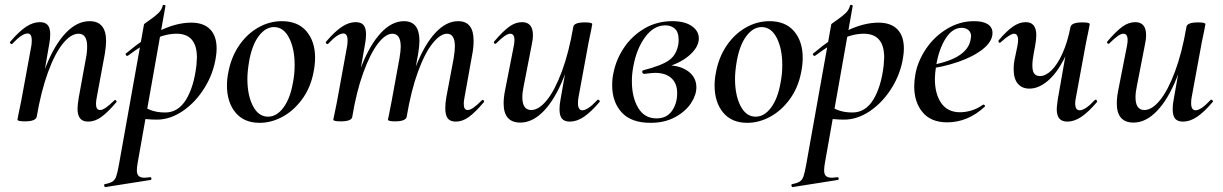

<svg xmlns="http://www.w3.org/2000/svg" viewBox="-20 -485 4968 780"><path d="M295 -43Q295 -59 300 -89L329 -248Q334 -272 334 -296Q334 -348 299 -348Q268 -348 235.5 -308Q203 -268 175 -191.5Q147 -115 129 -10L113 -11Q132 -128 167 -216Q202 -304 247.5 -351.5Q293 -399 344 -399Q411 -399 411 -318Q411 -299 406 -267L373 -89Q370 -74 370 -63Q370 -38 387 -38Q405 -38 444 -77Q446 -79 447 -79Q450 -79 452.5 -75.5Q455 -72 452 -69Q418 -29 392 -10Q366 9 338 9Q316 9 305.5 -4Q295 -17 295 -43ZM51 1 55 -21Q65 -68 66 -74L107 -297Q109 -306 109 -321Q109 -349 92 -349Q69 -349 30 -307Q29 -306 27 -306Q24 -306 21.5 -309.5Q19 -313 22 -316Q57 -357 85.5 -376Q114 -395 142 -395Q164 -395 174 -383Q184 -371 184 -346Q184 -326 180 -306L129 -10Q124 8 81 8Q51 8 51 1Z M406 263Q427 259 437 252.5Q447 246 452 232Q457 218 463 185L565 -386Q565 -388 585 -401.5Q605 -415 621 -429.5Q637 -444 641 -462Q642 -466 647.5 -465Q653 -464 652 -460L539 178Q536 196 536 207Q536 223 543.5 230Q551 237 568 237Q572 237 590 235Q594 234 595 239.5Q596 245 592 246L408 275Q405 276 403.5 270Q402 264 406 263ZM529 -8 539 -67Q564 -49 590 -38.5Q616 -28 651 -28Q704 -28 736 -80.5Q768 -133 778 -220Q780 -242 780 -251Q780 -348 697 -348Q654 -348 608 -326.5Q562 -305 500 -259Q499 -258 497 -258Q493 -258 491 -262Q489 -266 492 -268Q640 -393 757 -393Q807 -393 833.5 -366Q860 -339 860 -288Q860 -271 857 -253Q847 -186 810.5 -127.5Q774 -69 722.5 -34Q671 1 617 1Q572 1 529 -8Z M902 -138Q902 -165 908 -193Q919 -252 950.5 -299Q982 -346 1028 -372.5Q1074 -399 1125 -399Q1190 -399 1225 -358Q1260 -317 1260 -250Q1260 -223 1254 -193Q1242 -129 1207.5 -82Q1173 -35 1127.5 -10.5Q1082 14 1035 14Q971 14 936.5 -28Q902 -70 902 -138ZM1170 -149Q1177 -183 1177 -221Q1177 -287 1154.5 -331Q1132 -375 1093 -375Q1059 -375 1031.5 -339Q1004 -303 992 -236Q985 -194 985 -165Q985 -98 1007.5 -54.5Q1030 -11 1069 -11Q1104 -11 1131.5 -48Q1159 -85 1170 -149Z M1789 -45Q1789 -66 1793 -89L1823 -248Q1828 -280 1828 -296Q1828 -348 1796 -348Q1769 -348 1737.5 -309Q1706 -270 1678 -193.5Q1650 -117 1632 -10L1617 -11Q1636 -130 1670.5 -217.5Q1705 -305 1749 -352Q1793 -399 1841 -399Q1904 -399 1904 -320Q1904 -292 1899 -267L1867 -89Q1864 -73 1864 -63Q1864 -38 1880 -38Q1890 -38 1904 -48Q1918 -58 1937 -77Q1939 -79 1941 -79Q1944 -79 1946 -75.5Q1948 -72 1945 -69Q1911 -29 1885 -10Q1859 9 1832 9Q1809 9 1799 -4Q1789 -17 1789 -45ZM1334 1 1339 -23 1349 -72 1390 -297Q1392 -306 1392 -321Q1392 -349 1375 -349Q1352 -349 1313 -307Q1312 -306 1310 -306Q1307 -306 1304.5 -309.5Q1302 -313 1305 -316Q1340 -357 1368.5 -376Q1397 -395 1425 -395Q1447 -395 1457 -383Q1467 -371 1467 -346Q1467 -326 1463 -306L1411 -10Q1408 8 1364 8Q1334 8 1334 1ZM1556 1 1561 -23Q1570 -68 1571 -74L1603 -249Q1608 -279 1608 -295Q1608 -348 1574 -348Q1546 -348 1515 -307.5Q1484 -267 1456 -190Q1428 -113 1411 -10L1395 -11Q1414 -128 1448.5 -216Q1483 -304 1527.5 -351.5Q1572 -399 1621 -399Q1684 -399 1684 -319Q1684 -300 1679 -268L1632 -10Q1631 -2 1619 3Q1607 8 1585 8Q1556 8 1556 1Z M2026 -65Q2026 -89 2032 -119L2067 -297Q2070 -312 2070 -322Q2070 -348 2053 -348Q2043 -348 2029 -338Q2015 -328 1996 -309Q1994 -307 1992 -307Q1989 -307 1987 -310.5Q1985 -314 1988 -317Q2023 -358 2048.5 -376.5Q2074 -395 2101 -395Q2145 -395 2145 -342Q2145 -324 2139 -297L2108 -138Q2102 -110 2102 -90Q2102 -38 2138 -38Q2169 -38 2201.5 -78Q2234 -118 2262.5 -194.5Q2291 -271 2309 -376L2325 -375Q2305 -258 2270 -170Q2235 -82 2189.5 -34.5Q2144 13 2094 13Q2026 13 2026 -65ZM2253 -41Q2253 -60 2257 -80L2309 -376Q2312 -394 2356 -394Q2386 -394 2386 -387L2382 -365Q2372 -318 2371 -312L2330 -89Q2328 -80 2328 -66Q2328 -37 2346 -37Q2368 -37 2407 -79Q2408 -80 2410 -80Q2413 -80 2415.5 -76.5Q2418 -73 2415 -70Q2380 -29 2351.5 -10Q2323 9 2295 9Q2273 9 2263 -3Q2253 -15 2253 -41Z M2467 -138Q2467 -167 2472 -188Q2483 -244 2515.5 -292Q2548 -340 2598.5 -369.5Q2649 -399 2711 -399Q2762 -399 2790.5 -379Q2819 -359 2819 -329Q2819 -293 2778.5 -258.5Q2738 -224 2672 -209L2687 -220Q2742 -220 2775.5 -195.5Q2809 -171 2809 -130Q2809 -99 2787 -65.5Q2765 -32 2722.5 -9Q2680 14 2623 14Q2544 14 2505.5 -28.5Q2467 -71 2467 -138ZM2731 -107Q2731 -146 2707.5 -167.5Q2684 -189 2641 -189Q2632 -189 2598 -185H2597Q2593 -185 2591 -187.5Q2589 -190 2589 -193Q2589 -199 2595 -200Q2669 -219 2699 -241Q2729 -263 2736 -307Q2737 -313 2737 -324Q2737 -354 2722 -368Q2707 -382 2683 -382Q2636 -382 2601 -334.5Q2566 -287 2553 -216Q2547 -185 2547 -155Q2547 -90 2572.5 -47Q2598 -4 2647 -4Q2688 -4 2709.5 -34Q2731 -64 2731 -107Z M2883 -138Q2883 -165 2889 -193Q2900 -252 2931.5 -299Q2963 -346 3009 -372.5Q3055 -399 3106 -399Q3171 -399 3206 -358Q3241 -317 3241 -250Q3241 -223 3235 -193Q3223 -129 3188.5 -82Q3154 -35 3108.5 -10.5Q3063 14 3016 14Q2952 14 2917.5 -28Q2883 -70 2883 -138ZM3151 -149Q3158 -183 3158 -221Q3158 -287 3135.5 -331Q3113 -375 3074 -375Q3040 -375 3012.5 -339Q2985 -303 2973 -236Q2966 -194 2966 -165Q2966 -98 2988.5 -54.5Q3011 -11 3050 -11Q3085 -11 3112.5 -48Q3140 -85 3151 -149Z M3198 263Q3219 259 3229 252.5Q3239 246 3244 232Q3249 218 3255 185L3357 -386Q3357 -388 3377 -401.5Q3397 -415 3413 -429.5Q3429 -444 3433 -462Q3434 -466 3439.5 -465Q3445 -464 3444 -460L3331 178Q3328 196 3328 207Q3328 223 3335.5 230Q3343 237 3360 237Q3364 237 3382 235Q3386 234 3387 239.5Q3388 245 3384 246L3200 275Q3197 276 3195.5 270Q3194 264 3198 263ZM3321 -8 3331 -67Q3356 -49 3382 -38.5Q3408 -28 3443 -28Q3496 -28 3528 -80.5Q3560 -133 3570 -220Q3572 -242 3572 -251Q3572 -348 3489 -348Q3446 -348 3400 -326.5Q3354 -305 3292 -259Q3291 -258 3289 -258Q3285 -258 3283 -262Q3281 -266 3284 -268Q3432 -393 3549 -393Q3599 -393 3625.5 -366Q3652 -339 3652 -288Q3652 -271 3649 -253Q3639 -186 3602.5 -127.5Q3566 -69 3514.5 -34Q3463 1 3409 1Q3364 1 3321 -8Z M3694 -134Q3694 -157 3699 -185Q3709 -238 3742.5 -287.5Q3776 -337 3827.5 -368Q3879 -399 3937 -399Q3974 -399 3993 -386.5Q4012 -374 4012 -351Q4012 -317 3973.5 -286Q3935 -255 3872.5 -233.5Q3810 -212 3741 -204L3743 -217Q3909 -242 3923 -324Q3925 -334 3925 -337Q3925 -354 3914 -363Q3903 -372 3887 -372Q3849 -372 3821.5 -328.5Q3794 -285 3783 -218Q3778 -186 3778 -164Q3778 -103 3804 -66Q3830 -29 3880 -29Q3903 -29 3927.5 -36.5Q3952 -44 3974 -60H3975Q3978 -60 3980.5 -57Q3983 -54 3981 -52Q3912 12 3828 12Q3762 12 3728 -29Q3694 -70 3694 -134Z M4098 -203Q4098 -228 4103 -249L4113 -297Q4116 -312 4116 -322Q4116 -348 4099 -348Q4084 -348 4045 -313Q4043 -311 4042 -311Q4039 -311 4037 -314.5Q4035 -318 4037 -321Q4069 -359 4095 -377Q4121 -395 4147 -395Q4190 -395 4190 -342Q4190 -325 4185 -297L4180 -271Q4174 -240 4174 -219Q4174 -195 4182 -185.5Q4190 -176 4205 -176Q4228 -176 4252 -199.5Q4276 -223 4296.5 -268.5Q4317 -314 4329 -376L4346 -375Q4331 -300 4301.5 -243Q4272 -186 4235.5 -155.5Q4199 -125 4162 -125Q4132 -125 4115 -145Q4098 -165 4098 -203ZM4273 -42Q4273 -50 4277 -80L4329 -376Q4334 -394 4377 -394Q4407 -394 4407 -387L4403 -365Q4393 -318 4392 -312L4351 -89Q4348 -76 4348 -65Q4348 -37 4366 -37Q4389 -37 4428 -79Q4429 -80 4431 -80Q4434 -80 4436 -76.5Q4438 -73 4436 -70Q4401 -29 4372.5 -10Q4344 9 4316 9Q4294 9 4283.5 -3.5Q4273 -16 4273 -42Z M4517 -65Q4517 -89 4523 -119L4558 -297Q4561 -312 4561 -322Q4561 -348 4544 -348Q4534 -348 4520 -338Q4506 -328 4487 -309Q4485 -307 4483 -307Q4480 -307 4478 -310.5Q4476 -314 4479 -317Q4514 -358 4539.5 -376.5Q4565 -395 4592 -395Q4636 -395 4636 -342Q4636 -324 4630 -297L4599 -138Q4593 -110 4593 -90Q4593 -38 4629 -38Q4660 -38 4692.5 -78Q4725 -118 4753.5 -194.5Q4782 -271 4800 -376L4816 -375Q4796 -258 4761 -170Q4726 -82 4680.5 -34.5Q4635 13 4585 13Q4517 13 4517 -65ZM4744 -41Q4744 -60 4748 -80L4800 -376Q4803 -394 4847 -394Q4877 -394 4877 -387L4873 -365Q4863 -318 4862 -312L4821 -89Q4819 -80 4819 -66Q4819 -37 4837 -37Q4859 -37 4898 -79Q4899 -80 4901 -80Q4904 -80 4906.5 -76.5Q4909 -73 4906 -70Q4871 -29 4842.5 -10Q4814 9 4786 9Q4764 9 4754 -3Q4744 -15 4744 -41Z"/></svg>

Font: Cormorant Garamond SemiBold
Style: Italic
Weight: 600
Italic angle: -10°
Designer: Christian Thalmann (Catharsis Fonts)
Foundry: Catharsis Fonts
Version: Version 4.000